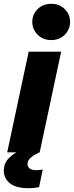

<svg xmlns="http://www.w3.org/2000/svg" viewBox="-31 -802 389 1011"><path d="M239 -591Q195 -591 167 -619.5Q139 -648 139 -687Q139 -726 167 -754Q195 -782 239 -782Q282 -782 310 -754Q338 -726 338 -687Q338 -647 310 -619Q282 -591 239 -591ZM7 0 120 -530H291L178 0Q178 0 162 7.5Q146 15 130 29Q114 43 114 62Q114 76 125 85Q136 94 161 94Q173 94 183.5 92Q194 90 194 90L175 183Q175 183 160 186Q145 189 120 189Q53 189 21 163Q-11 137 -11 97Q-11 61 9.5 37.5Q30 14 56 0Z"/></svg>

Font: Be Vietnam Pro ExtraBold
Style: Italic
Weight: 800
Italic angle: -12°
Designer: Lam Bao, Tony Le, Vietanh Nguyen
Foundry: Yellow Type Foundry
Version: Version 1.002; ttfautohint (v1.8.3)